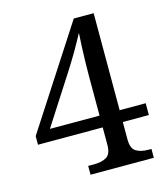

<svg xmlns="http://www.w3.org/2000/svg" viewBox="-107 -799 774 883"><g transform="rotate(-15 279.5 -357.0)"><path d="M544.9 -252V-195.8H420.9V-113.8Q420.9 -69.3 443.4 -55.7Q465.8 -42 502.9 -42H516.1V0H214.8V-42H243.2Q280.8 -42 303 -55.7Q325.2 -69.3 325.2 -113.8V-195.8H17.1V-236.8L326.2 -713.9H420.9V-252ZM88.9 -252H325.2V-437Q325.2 -461.9 325.9 -500.7Q326.7 -539.6 328.4 -578.9Q330.1 -618.2 332 -644Q327.1 -634.8 314 -611.3Q300.8 -587.9 291 -570.3Q286.1 -562 275.9 -544.9Q265.6 -527.8 255.9 -512Q246.1 -496.1 242.2 -490.2Z"/></g></svg>

Font: Koh Santepheap
Style: Regular
Weight: 400
Designer: Danh Hong
Version: Version 2.002; ttfautohint (v1.8.3)